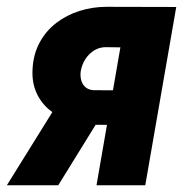

<svg xmlns="http://www.w3.org/2000/svg" viewBox="-56 -549 556 569"><path d="M130.4 -267.1H281.7L116.7 0H-35.6ZM259.8 -528.8 466.3 -528.3 374.5 0H230L300.8 -408.7L254.4 -409.2Q235.8 -408.2 220.9 -398.2Q206.1 -388.2 196.5 -373Q187 -357.9 183.6 -339.8Q181.2 -325.7 184.3 -312.7Q187.5 -299.8 196.3 -291.5Q205.1 -283.2 220.7 -281.7L333.5 -281.2L315.4 -178.7L218.3 -179.2Q182.1 -180.2 149.2 -191.2Q116.2 -202.1 90.8 -223.1Q65.4 -244.1 51.8 -274.7Q38.1 -305.2 40.5 -345.2Q43 -389.2 61.8 -423.6Q80.6 -458 111.3 -481.4Q142.1 -504.9 180.4 -516.8Q218.8 -528.8 259.8 -528.8Z"/></svg>

Font: Roboto Condensed ExtraBold
Style: Italic
Weight: 800
Italic angle: -12°
Designer: Christian Robertson
Foundry: Google
Version: Version 3.008; 2023